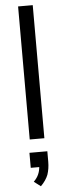

<svg xmlns="http://www.w3.org/2000/svg" viewBox="-65 -766 367 1058"><g transform="rotate(-5 119.0 -237.0)"><path d="M78 0V-736H159V0ZM169 73V131Q169 169 158 202Q146 233 117 262L80 234Q99 215 107 196Q111 187 113.5 177Q116 167 117 156H70V73Z"/></g></svg>

Font: PRinguin Sans
Style: Regular
Weight: 400
Designer: Vernon Adams
Foundry: Vernon Adams
Version: ""